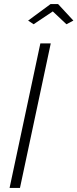

<svg xmlns="http://www.w3.org/2000/svg" viewBox="-20 -922 380 942"><path d="M178 -709H229L78 0H27ZM118 -821 228 -902H265L340 -821L306 -803L239 -866L145 -803Z"/></svg>

Font: Raleway Thin Light
Style: Italic
Weight: 300
Italic angle: -12°
Version: Version 4.026